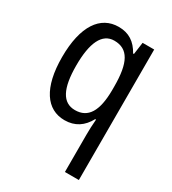

<svg xmlns="http://www.w3.org/2000/svg" viewBox="-190 -649 888 990"><g transform="rotate(30 254.0 -153.5)"><path d="M355 16V240H438V-537H369L359 -465H354C324 -519 283 -547 222 -547C114 -547 46 -452 46 -266C46 -84 112 10 219 10C281 10 325 -20 354 -74H359C356 -39 355 -7 355 16ZM240 -62C166 -62 131 -128 131 -265C131 -399 165 -474 238 -474C321 -474 355 -409 355 -269V-246C354 -123 318 -62 240 -62Z"/></g></svg>

Font: Noto Sans Myanmar UI Condensed
Style: Regular
Weight: 400
Width: 3
Designer: Monotype Design Team
Foundry: Monotype Imaging Inc.
Version: Version 2.103